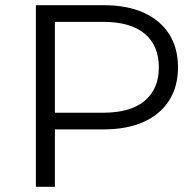

<svg xmlns="http://www.w3.org/2000/svg" viewBox="-20 -720 749 740"><path d="M118.3 0V-700H379.7Q469.1 -700 533.1 -671.4Q597.2 -642.7 631.6 -589.2Q666 -535.6 666 -460.4Q666 -386.1 631.6 -332.3Q597.2 -278.6 533.1 -249.9Q469.1 -221.3 379.7 -221.3H158.8L191.6 -255.8V0ZM191.6 -249.9 158.8 -285.6H378.3Q483.1 -285.6 537.7 -331.5Q592.2 -377.4 592.2 -460.4Q592.2 -544.4 537.7 -590Q483.1 -635.7 378.3 -635.7H158.8L191.6 -671.4Z"/></svg>

Font: Montserrat Thin
Style: Regular
Weight: 100
Designer: Julieta Ulanovsky
Foundry: Julieta Ulanovsky
Version: Version 9.000